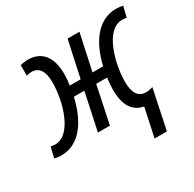

<svg xmlns="http://www.w3.org/2000/svg" viewBox="-195 -712 1075 1066"><g transform="rotate(-30 342.0 -179.5)"><path d="M541 3 502 186H581L634 -68C623 -63 607 -60 590 -60C540 -60 517 -98 517 -167C517 -288 569 -475 674 -475C684 -475 696 -474 703 -472L720 -540C706 -543 691 -545 676 -545C551 -545 483 -426 455 -304H387L437 -536H361L311 -304H241C245 -329 247 -353 247 -375C247 -485 199 -545 110 -545C92 -545 75 -542 62 -538V-471C73 -474 84 -476 94 -476C143 -476 167 -439 167 -369C167 -241 112 -61 9 -61C-3 -61 -12 -63 -20 -65L-36 3C-23 7 -7 9 7 9C122 9 196 -92 230 -239H297L246 0H323L373 -239H443C439 -212 437 -186 437 -161C437 -65 473 -9 541 3Z"/></g></svg>

Font: Noto Sans Condensed
Style: Italic
Weight: 400
Width: 3
Italic angle: -12°
Designer: Monotype Design Team
Foundry: Monotype Imaging Inc.
Version: Version 2.013